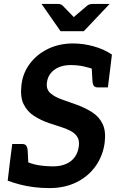

<svg xmlns="http://www.w3.org/2000/svg" viewBox="-20 -954 602 982"><path d="M232.7 8Q191.3 8 153.4 3.2Q115.5 -1.6 82.1 -10.3Q48.7 -19 19.4 -30L31.2 -129.3L96.5 -135.9Q136.6 -115.8 174.3 -109.5Q212 -103.2 253 -103.2Q289 -103.2 317.2 -115.2Q345.3 -127.2 362.3 -150.5Q379.2 -173.8 383.2 -206.3Q387.1 -236.1 374.9 -254.7Q362.6 -273.3 339.9 -285.1Q317.2 -296.9 288.8 -305.5Q260.5 -314.2 231.8 -324Q188.9 -338.6 153.8 -361.3Q118.8 -384 100.5 -421.8Q82.3 -459.6 89.9 -520.9Q96.9 -580.4 132.5 -628.1Q168 -675.8 225.2 -703.8Q282.4 -731.8 354.4 -731.8Q405.4 -731.8 458.9 -717.1Q512.5 -702.3 552.4 -674.9L542.8 -595.2L471.1 -596Q440.2 -607.2 408.9 -614.2Q377.5 -621.2 341.6 -621.2Q306.3 -621.2 280.2 -609.8Q254.1 -598.3 238.6 -578.4Q223 -558.5 220 -531.6Q215.2 -497 238.2 -477.1Q261.2 -457.3 298.1 -444.7Q335 -432.1 372.8 -418.2Q416.6 -402.2 451.7 -379.7Q486.8 -357.1 504.6 -320.5Q522.5 -283.8 515.5 -225.4Q506.9 -158.4 469.7 -105.3Q432.5 -52.3 371.7 -22.1Q311 8 232.7 8ZM448.4 -618.5 542.8 -595.2 531.8 -507H480.1Q466.6 -507 460.4 -514.5Q454.3 -522 453.1 -536.1ZM125.5 -106 31.2 -129.3 42.6 -217.4H94.3Q107.4 -217.4 113.5 -209.9Q119.7 -202.4 121.3 -188.3ZM540.6 -933.8 408.6 -794.4H289.7L192.5 -933.8H276.5Q291.9 -933.8 300.7 -925.1L357.3 -866.7L425.7 -925.1Q429.9 -928.7 437.6 -931.3Q445.3 -933.8 453 -933.8Z"/></svg>

Font: Aleo
Style: Italic
Weight: 400
Italic angle: -7°
Designer: Alessio Laiso
Foundry: Alessio Laiso
Version: Version 2.001;gftools[0.9.29]